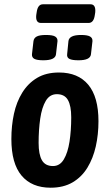

<svg xmlns="http://www.w3.org/2000/svg" viewBox="-20 -868 510 895"><path d="M216 7Q128 7 80.5 -49.5Q33 -106 33 -220Q33 -282 45 -337.5Q57 -393 84 -436.5Q111 -480 153 -505Q195 -530 255 -530Q344 -530 391.5 -473Q439 -416 439 -303Q439 -241 426.5 -185.5Q414 -130 387.5 -86.5Q361 -43 318.5 -18Q276 7 216 7ZM227 -94Q259 -94 277.5 -125Q296 -156 304 -207.5Q312 -259 312 -321Q312 -375 296.5 -402Q281 -429 245 -429Q212 -429 193.5 -398Q175 -367 167.5 -315Q160 -263 160 -202Q160 -148 175.5 -121Q191 -94 227 -94ZM346 -587Q316 -587 303.5 -593.5Q291 -600 293 -615L299 -676Q302 -705 358 -705Q387 -705 399.5 -698Q412 -691 411 -676L404 -615Q401 -587 346 -587ZM182 -587Q153 -587 140.5 -593.5Q128 -600 129 -615L136 -676Q138 -691 151.5 -698Q165 -705 194 -705Q226 -705 237.5 -697.5Q249 -690 248 -676L241 -615Q238 -587 182 -587ZM171 -761Q145 -761 149 -798L151 -811Q156 -848 180 -848H402Q427 -848 424 -811L422 -798Q417 -761 393 -761Z"/></svg>

Font: Asap Condensed Condensed SemiBold
Style: Italic
Weight: 600
Width: 3
Italic angle: -6°
Designer: Pablo Cosgaya
Foundry: Omnibus-Type
Version: Version 3.001; ttfautohint (v1.8.4.7-5d5b)